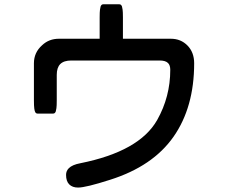

<svg xmlns="http://www.w3.org/2000/svg" viewBox="-20 -802 1040 887"><path d="M766.6 -479.5Q766.6 -500.5 756.3 -510.7Q744.6 -522.5 717.8 -522.5H309.6Q274.9 -522.5 258.3 -505.9Q242.2 -489.7 242.2 -456.1V-338.9Q242.2 -312.5 240.7 -302.5Q239.3 -292.5 237.8 -287.8Q236.3 -283.2 233.4 -280.3Q230.5 -277.3 225.6 -277.3H153.3Q147 -277.3 143.1 -283.2Q140.1 -288.1 138.4 -300.3Q136.7 -312.5 136.7 -338.9V-509.8Q136.7 -559.6 174.8 -593.3Q206.5 -623 252 -623H440.4V-721.7Q440.4 -747.1 441.9 -757.3Q443.4 -767.6 444.8 -772Q446.3 -776.4 449.2 -779.3Q452.1 -782.2 457 -782.2H531.2Q536.1 -782.2 539.1 -779.3Q542 -776.4 543.5 -772Q544.9 -767.6 546.4 -757.3Q547.9 -747.1 547.9 -721.7V-623H769.5Q815.4 -623 846.2 -591.6Q877 -560.1 877 -509.8Q877 -306.6 781.7 -170.4Q686 -33.7 487.8 28.8Q376.5 64.5 340.8 64.5Q314.5 64.5 299.8 49.8Q285.2 35.2 285.2 5.9Q285.2 -12.2 297.9 -24.9Q314 -41 351.1 -47.9Q624 -102.5 706.1 -247.6Q766.6 -355 766.6 -479.5Z"/></svg>

Font: YuPearl-SemiBold
Style: SemiBold
Weight: 600
Designer: Max Yao
Foundry: Max-Everyday
Version: Version 1.011; ttfautohint (v1.8.3)